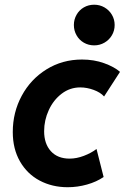

<svg xmlns="http://www.w3.org/2000/svg" viewBox="-20 -781 524 807"><path d="M33.7 -226.1Q33.7 -308.6 71.3 -378.4Q108.9 -448.2 175.5 -489.5Q242.2 -530.8 324.7 -530.8Q375 -530.8 417.7 -515.4Q460.4 -500 484.4 -479L417.5 -375.5Q402.3 -392.6 373.8 -403.1Q345.2 -413.6 317.4 -413.6Q273.9 -413.6 239.3 -387.2Q204.6 -360.8 185.1 -318.4Q165.5 -275.9 165.5 -229.5Q165.5 -176.8 193.8 -145.5Q222.2 -114.3 272.5 -114.3Q301.8 -114.3 332.5 -126Q363.3 -137.7 385.7 -154.8L415.5 -37.1Q385.7 -16.6 345.7 -5.4Q305.7 5.9 264.6 5.9Q199.2 5.9 146.7 -22Q94.2 -49.8 64 -102.5Q33.7 -155.3 33.7 -226.1ZM290.5 -675.8Q290.5 -699.2 301.8 -719Q313 -738.8 332.5 -750Q352.1 -761.2 376 -761.2Q399.4 -761.2 419.2 -749.8Q439 -738.3 450.4 -718.8Q461.9 -699.2 461.9 -675.8Q461.9 -652.3 450.4 -632.8Q439 -613.3 419.2 -601.8Q399.4 -590.3 376 -590.3Q352.1 -590.3 332.5 -601.6Q313 -612.8 301.8 -632.6Q290.5 -652.3 290.5 -675.8Z"/></svg>

Font: Reddit Sans Fudge
Style: Bold
Weight: 700
Italic angle: -11.25°
Designer: Stephen Hutchings
Version: Version 1.013